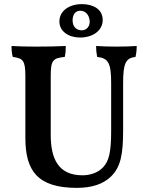

<svg xmlns="http://www.w3.org/2000/svg" viewBox="-20 -902 721 931"><path d="M368 -720C432 -720 478 -755 478 -805C478 -858 431 -882 377 -882C315 -882 268 -849 268 -798C268 -749 314 -720 368 -720ZM377 -755C348 -755 332 -775 332 -803C332 -833 347 -850 369 -850C401 -850 415 -820 415 -797C415 -771 397 -755 377 -755ZM577 -271V-500C577 -595 590 -621 637 -626C642 -648 643 -664 643 -679C617 -677 577 -676 545 -676C515 -676 470 -677 446 -679C446 -662 447 -648 451 -626C507 -620 519 -594 519 -497V-268C519 -162 508 -121 480 -91C454 -62 412 -52 380 -52C263 -52 226 -132 226 -248V-532C226 -610 236 -620 294 -626C298 -643 299 -661 299 -679C268 -677 202 -676 157 -676C113 -676 63 -677 36 -679C36 -661 37 -642 42 -626C92 -619 103 -609 103 -532V-233C103 -73 163 9 353 9C424 9 481 -9 519 -47C566 -93 577 -156 577 -271Z"/></svg>

Font: Vollkorn Semibold
Style: Regular
Weight: 600
Designer: Friedrich Althausen
Foundry: Friedrich Althausen
Version: Version 4.015;PS 004.015;hotconv 1.0.88;makeotf.lib2.5.64775